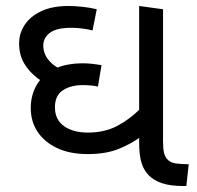

<svg xmlns="http://www.w3.org/2000/svg" viewBox="-20 -623 660 643"><path d="M274 -107Q214 -107 171.5 -127Q129 -147 106 -181.5Q83 -216 83 -261Q83 -303 102 -337Q121 -371 160 -391Q199 -411 259 -411Q273 -411 291 -409Q309 -407 320 -405L308 -333Q301 -335 287 -336.5Q273 -338 257 -338Q217 -338 190.5 -320.5Q164 -303 164 -264Q164 -222 194.5 -200.5Q225 -179 274 -179Q330 -179 372 -201Q414 -223 450 -259L453 -166Q421 -142 378 -124.5Q335 -107 274 -107ZM166 -323Q134 -340 106 -361Q78 -382 61 -410.5Q44 -439 44 -478Q44 -511 62.5 -539.5Q81 -568 118 -585.5Q155 -603 210 -603Q231 -603 258 -600Q285 -597 304 -592L290 -521Q275 -525 255.5 -527.5Q236 -530 219 -530Q170 -530 147.5 -513.5Q125 -497 125 -470Q125 -441 146.5 -417.5Q168 -394 220 -374ZM594 0Q551 0 522.5 -9.5Q494 -19 477 -37Q461 -54 453.5 -79Q446 -104 446 -148V-603L526 -592V-152Q526 -125 529 -112.5Q532 -100 538 -92Q549 -78 570 -75.5Q591 -73 612 -73L604 0Z"/></svg>

Font: guzrati25
Style: Book
Weight: 400
Designer: Jelle Bosma - Monotype Design Team, Universal Thirst
Foundry: Monotype Imaging Inc.
Version: Version 2.106